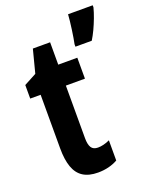

<svg xmlns="http://www.w3.org/2000/svg" viewBox="-144 -839 737 929"><g transform="rotate(-20 225.0 -375.0)"><path d="M238.8 -104Q252.4 -104 267.8 -107.7Q283.2 -111.3 299.8 -119.1V-15.1Q278.3 -2.9 252.7 3.4Q227.1 9.8 198.2 9.8Q151.4 9.8 121.8 -9Q92.3 -27.8 78.6 -66.2Q64.9 -104.5 64.9 -163.1V-439H11.2V-508.8L75.2 -543L106 -662.1H194.8V-546.9H293V-439H194.8V-168Q194.8 -135.7 204.8 -119.9Q214.8 -104 238.8 -104ZM449.7 -759.8V-749Q443.4 -724.6 433.3 -698Q423.3 -671.4 411.4 -646Q399.4 -620.6 386.7 -600.1H302.7V-612.8Q305.2 -624 308.3 -642.8Q311.5 -661.6 314.5 -683.6Q317.4 -705.6 319.8 -725.8Q322.3 -746.1 322.8 -759.8Z"/></g></svg>

Font: Open Sans Condensed
Style: Regular
Weight: 400
Width: 3
Designer: Monotype Design Team
Foundry: Monotype Imaging Inc.
Version: Version 3.000